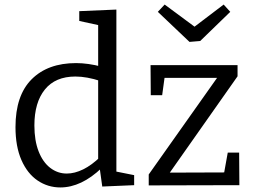

<svg xmlns="http://www.w3.org/2000/svg" viewBox="-20 -814 1114 843"><path d="M245 9Q190 9 145 -21.5Q100 -52 74 -111.5Q48 -171 48 -256Q48 -395 119 -466Q190 -537 314 -537Q340 -537 368.5 -533Q397 -529 427 -521L411 -512V-713L420 -702L328 -722V-765L491 -772V-49L479 -63L569 -45V-1L429 5L417 -81L427 -77Q382 -34 336.5 -12.5Q291 9 245 9ZM273 -52Q308 -52 345.5 -70.5Q383 -89 421 -126L411 -99V-478L422 -458Q361 -478 311 -478Q223 -478 177 -421Q131 -364 131 -263Q131 -197 149.5 -149.5Q168 -102 200.5 -77Q233 -52 273 -52ZM1030 -144 1031 -1 633 0V-48L945 -489L957 -472H681L705 -491L692 -396H642L641 -528H1023V-479L710 -34L706 -56L983 -57L960 -33L980 -144ZM962 -794 991 -762 859 -634 812 -630 673 -762 703 -794 861 -677H808Z"/></svg>

Font: Bitter Thin
Style: Regular
Weight: 400
Version: Version 3.021